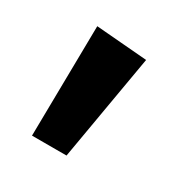

<svg xmlns="http://www.w3.org/2000/svg" viewBox="-69 -860 300 318"><g transform="rotate(30 80.5 -701.5)"><path d="M96 -596H30L33 -807L131 -799Z"/></g></svg>

Font: Trujillo
Style: Regular
Weight: 400
Designer: Fira Sans original fonts by bBox Type GmbH, Carrois Corporate GbR, & Edenspiekermann AG / Changes by Cristiano Sobral
Foundry: Fira Sans original fonts by bBox Type GmbH, Carrois Corporate GbR, & Edenspiekermann AG / Changes by Cristiano Sobral
Version: Version 4.301;October 17, 2021;FontCreator 14.0.0.2814 64-bi